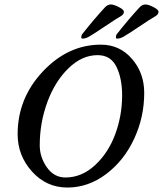

<svg xmlns="http://www.w3.org/2000/svg" viewBox="-20 -820 730 860"><path d="M350 -647Q344 -647 344 -653Q344 -662 349 -668Q401 -734 450 -787Q462 -800 477 -800Q489 -800 512 -788.5Q535 -777 535 -767Q535 -756 522 -748Q499 -735 449.5 -701.5Q400 -668 379 -656Q363 -647 350 -647ZM505 -647Q499 -647 499 -653Q499 -662 504 -668Q556 -734 605 -787Q617 -800 632 -800Q644 -800 667 -788.5Q690 -777 690 -767Q690 -756 677 -748Q654 -735 604.5 -701.5Q555 -668 534 -656Q518 -647 505 -647ZM158 -169Q158 -116 190 -70.5Q222 -25 273 -25Q346 -25 405.5 -80Q465 -135 496 -218.5Q527 -302 527 -393Q527 -469 501.5 -521Q476 -573 417 -573Q347 -573 286.5 -514Q226 -455 192 -362.5Q158 -270 158 -169ZM432 -620Q516 -620 571 -556.5Q626 -493 626 -404Q626 -295 580.5 -197.5Q535 -100 455 -40Q375 20 282 20Q188 20 123.5 -51.5Q59 -123 59 -219Q59 -380 172 -500Q285 -620 432 -620Z"/></svg>

Font: EB Garamond 08
Style: Italic
Weight: 400
Italic angle: -14°
Version: Version 0.016